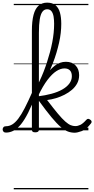

<svg xmlns="http://www.w3.org/2000/svg" viewBox="-104 -985 712 1451"><path d="M-59 17Q-72 17 -78 9.5Q-84 2 -84 -7Q-84 -16 -78 -23.5Q-72 -31 -59 -31Q-34 -31 -11.5 -44.5Q11 -58 34 -88Q57 -118 83 -168.5Q109 -219 142 -294Q148 -307 154.5 -303Q161 -299 165 -287Q169 -275 164 -262Q136 -187 109 -133.5Q82 -80 55.5 -47Q29 -14 0.5 1.5Q-28 17 -59 17ZM162 15Q149 15 143 10.5Q137 6 137 -4V-752Q137 -825 149.5 -872.5Q162 -920 188 -942.5Q214 -965 252 -965Q292 -965 315.5 -945.5Q339 -926 349 -890Q359 -854 359 -805Q359 -772 355 -736Q351 -700 342.5 -662.5Q334 -625 322.5 -586Q311 -547 295.5 -507.5Q280 -468 261.5 -428Q243 -388 221.5 -348Q200 -308 176 -269L161 -304Q178 -337 194.5 -371.5Q211 -406 225.5 -443Q240 -480 252 -517.5Q264 -555 274 -592Q284 -629 291 -665.5Q298 -702 301.5 -737Q305 -772 305 -805Q305 -835 301 -859.5Q297 -884 285.5 -899.5Q274 -915 252 -915Q231 -915 217 -897Q203 -879 196.5 -839.5Q190 -800 190 -738V-4Q190 6 183 10.5Q176 15 162 15ZM461 18Q434 18 409.5 9Q385 0 355.5 -25Q326 -50 286 -98Q246 -146 190 -223H184V-257Q239 -264 285.5 -276.5Q332 -289 366.5 -308.5Q401 -328 420 -353.5Q439 -379 439 -409Q439 -438 424.5 -453Q410 -468 383 -468Q354 -468 322 -447.5Q290 -427 255.5 -382Q221 -337 185 -262L180 -311Q208 -365 240 -412Q272 -459 310 -488.5Q348 -518 394 -518Q441 -518 467.5 -490Q494 -462 494 -417Q494 -383 479.5 -355.5Q465 -328 440 -306.5Q415 -285 383.5 -269Q352 -253 318.5 -243Q285 -233 252 -229Q300 -166 333 -126.5Q366 -87 389.5 -66.5Q413 -46 430.5 -39Q448 -32 465 -32Q484 -32 503.5 -41.5Q523 -51 548 -79Q555 -87 562 -87Q569 -87 577 -81Q586 -76 588 -68Q590 -60 584 -53Q549 -7 514.5 5.5Q480 18 461 18ZM0 436H564V446H0ZM0 -20H564V0H0ZM0 -505H564V-500H0ZM0 -956H564V-946H0Z"/></svg>

Font: Playwrite HU Guides
Style: Regular
Weight: 400
Designer: Veronika Burian, José Scaglione
Foundry: TypeTogether
Version: Version 1.003